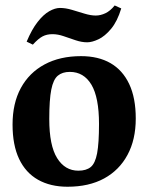

<svg xmlns="http://www.w3.org/2000/svg" viewBox="-20 -673 547 708"><path d="M229 15.6Q165.8 15.6 120.2 -10.2Q74.6 -36 50.4 -87Q26.3 -138 26.3 -213.9Q26.3 -292.1 56.9 -348.5Q87.6 -404.9 144.3 -435.4Q201 -466 278.9 -466Q342.5 -466 387.4 -440.2Q432.2 -414.4 456.4 -363.2Q480.6 -312 480.6 -236.1Q480.6 -158.2 450.2 -101.9Q419.9 -45.5 363.9 -14.9Q307.9 15.6 229 15.6ZM269 -43.6Q298 -43.6 314.5 -57Q331 -70.4 338.1 -107.7Q345.1 -145.1 345.1 -215.9Q345.1 -313.9 317 -360.9Q288.9 -407.9 237.3 -407.9Q209.9 -407.9 193.2 -393.9Q176.5 -379.9 169.1 -342.6Q161.7 -305.3 161.7 -234.1Q161.7 -136.1 190.7 -89.9Q219.6 -43.6 269 -43.6ZM101.1 -508.4 78.3 -519.4Q97.1 -564.4 118.6 -591.9Q140.1 -619.4 161.6 -631.6Q183 -643.7 201 -643.7Q222 -643.7 245.3 -636.7Q268.6 -629.7 291.7 -622.7Q314.8 -615.7 332.9 -615.7Q350.9 -615.7 368.9 -624.3Q386.9 -632.9 402.9 -652.9L427.1 -641.9Q412.6 -594.1 389.6 -566.6Q366.6 -539.1 343 -528.1Q319.4 -517 301.4 -517Q281.4 -517 258.9 -524.5Q236.4 -532 214.9 -539.5Q193.4 -547 173.4 -547Q152.4 -547 136.8 -538.7Q121.1 -530.4 101.1 -508.4Z"/></svg>

Font: Ancizar Serif Light
Style: Regular
Weight: 300
Designer: Cesar Puertas, Viviana Monsalve, Julian Moncada, Julian Prieto, Jose Castro, Felipe Aragon, Mariel Hernandez, Sara Alarc
Version: Version 8.100